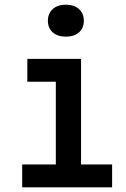

<svg xmlns="http://www.w3.org/2000/svg" viewBox="-20 -802 540 822"><path d="M262 -645C309 -645 339 -671 339 -713C339 -755 309 -782 262 -782C215 -782 185 -755 185 -713C185 -671 215 -645 262 -645ZM460 0V-98H327V-550H97V-452H219V-98H75V0Z"/></svg>

Font: Tekne LDO SemiBold
Style: Regular
Weight: 600
Monospace: yes
Designer: Alessio Laiso, Mario Rullo, Paolo Rosset
Foundry: Alessio Laiso
Version: Version 1.000;hotconv 1.0.109;makeotfexe 2.5.65596